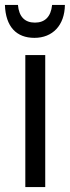

<svg xmlns="http://www.w3.org/2000/svg" viewBox="-38 -761 284 781"><path d="M226 -741H174C169 -692 144 -669 104 -669C63 -669 39 -693 35 -741H-18C-15 -652 29 -607 102 -607C176 -607 225 -658 226 -741ZM146 0V-537H65V0Z"/></svg>

Font: Noto Sans UI Condensed
Style: Regular
Weight: 400
Width: 3
Designer: Monotype Design Team
Foundry: Monotype Imaging Inc.
Version: Version 1.901